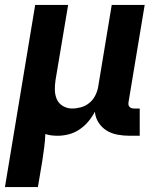

<svg xmlns="http://www.w3.org/2000/svg" viewBox="-33 -540 653 775"><path d="M-13 215 109 -520H242L191 -216Q188 -196 188.5 -176Q189 -156 196.5 -139Q204 -122 221 -112Q238 -102 258 -102Q276 -102 294 -107Q312 -112 327 -124Q342 -136 351 -153.5Q360 -171 363 -188L418 -520H551L486 -129Q485 -123 485.5 -118Q486 -113 489.5 -109Q493 -105 498 -103.5Q503 -102 509 -102H531V8H490Q465 8 441 3.5Q417 -1 397.5 -13Q378 -25 365 -45Q352 -65 350 -89Q339 -68 323.5 -49.5Q308 -31 288 -17.5Q268 -4 245 2Q222 8 200 8Q187 8 174.5 6.5Q162 5 150 1Q149 28 145.5 54.5Q142 81 138 108L120 215Z"/></svg>

Font: Iosevka Extrabold Extended
Style: Italic
Weight: 800
Width: 7
Italic angle: -9°
Monospace: yes
Designer: Belleve Invis
Foundry: Belleve Invis
Version: Version 32.5.0; ttfautohint (v1.8.4)